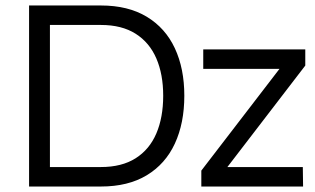

<svg xmlns="http://www.w3.org/2000/svg" viewBox="-20 -680 1149 700"><path d="M348 -660Q447 -660 515 -619Q583 -578 617.5 -504Q652 -430 652 -331Q652 -231 617.5 -156.5Q583 -82 515 -41Q447 0 348 0H86V-660ZM162 -71H348Q424 -71 474.5 -103Q525 -135 550 -193.5Q575 -252 575 -331Q575 -409 550 -467Q525 -525 474.5 -557Q424 -589 348 -589H162ZM721 -500H1093V-441L809 -71H1084L1085 0H714V-58L999 -429H721Z"/></svg>

Font: Nata Sans
Style: Regular
Weight: 400
Designer: Daniel Uzquiano Cruz
Version: Version 1.001